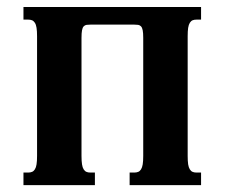

<svg xmlns="http://www.w3.org/2000/svg" viewBox="-20 -539 654 559"><path d="M243.2 -467.3Q236.3 -467.3 231.7 -466.6Q227.1 -465.8 223.6 -462.2Q220.2 -458.5 218.8 -450.7Q217.3 -442.9 217.3 -428.7V-85Q217.3 -69.8 218.8 -60.5Q220.2 -51.3 223.6 -45.9Q227.1 -40.5 231.7 -38.6Q236.3 -36.6 243.2 -36.6H256.3V0H48.3V-36.6H62Q68.4 -36.6 73.2 -38.6Q78.1 -40.5 81.5 -45.9Q85 -51.3 86.4 -60.5Q87.9 -69.8 87.9 -85V-433.6Q87.9 -448.7 86.4 -458Q85 -467.3 81.5 -472.7Q78.1 -478 73.2 -480Q68.4 -481.9 62 -481.9H48.3V-518.6H565.4V-481.9H552.2Q545.4 -481.9 540.8 -480Q536.1 -478 532.7 -472.7Q529.3 -467.3 527.8 -458Q526.4 -448.7 526.4 -433.6V-85Q526.4 -69.8 527.8 -60.5Q529.3 -51.3 532.7 -45.9Q536.1 -40.5 540.8 -38.6Q545.4 -36.6 552.2 -36.6H565.4V0H357.4V-36.6H371.1Q377.4 -36.6 382.3 -38.6Q387.2 -40.5 390.6 -45.9Q394 -51.3 395.5 -60.5Q397 -69.8 397 -85V-428.7Q397 -442.9 395.5 -450.7Q394 -458.5 390.6 -462.2Q387.2 -465.8 382.3 -466.6Q377.4 -467.3 371.1 -467.3Z"/></svg>

Font: Arian AMU Serif
Style: Bold
Weight: 700
Designer: Ruben Hakobyan (Tarumian)
Foundry: Ruben Hakobyan (Tarumian)
Version: Version 1.002